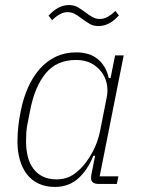

<svg xmlns="http://www.w3.org/2000/svg" viewBox="-20 -727 557 759"><path d="M369 0Q340 0 340 -23Q340 -32 343 -46L356 -111H349Q326 -54 288.5 -21Q251 12 197 12Q161 12 133 -1Q105 -14 86.5 -38Q68 -62 58.5 -95Q49 -128 49 -168Q49 -198 52.5 -228.5Q56 -259 62 -288Q72 -339 91 -381.5Q110 -424 137.5 -455Q165 -486 201 -503Q237 -520 281 -520Q335 -520 367.5 -492.5Q400 -465 410 -418H417L435 -508H469L374 -30H448L442 0ZM204 -18Q232 -18 254 -28Q276 -38 299 -61Q324 -86 345.5 -125.5Q367 -165 376 -211L403 -348Q407 -371 402 -396Q397 -421 381.5 -442Q366 -463 341 -476.5Q316 -490 281 -490Q204 -490 160.5 -437Q117 -384 99 -290L88 -234Q85 -218 84 -202.5Q83 -187 83 -168Q83 -135 90 -107.5Q97 -80 112 -60Q127 -40 149.5 -29Q172 -18 204 -18ZM172 -665Q210 -707 252 -707Q272 -707 285.5 -699.5Q299 -692 318 -678Q336 -664 348.5 -658Q361 -652 375 -652Q404 -652 436 -684L450 -666Q412 -624 370 -624Q350 -624 336.5 -631.5Q323 -639 304 -653Q286 -667 273.5 -673Q261 -679 247 -679Q218 -679 186 -647Z"/></svg>

Font: IBM Plex Sans Condensed ExtraLight
Style: Italic
Weight: 200
Width: 3
Italic angle: -11°
Designer: Mike Abbink, Paul van der Laan, Pieter van Rosmalen
Foundry: Bold Monday
Version: Version 1.3